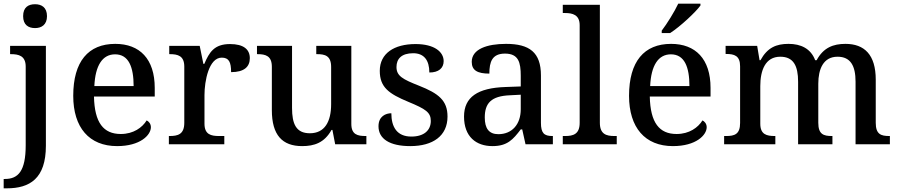

<svg xmlns="http://www.w3.org/2000/svg" viewBox="-34 -786 4895 1046"><path d="M157 -633C192 -633 222 -651 222 -698C222 -746 192 -763 157 -763C120 -763 92 -746 92 -698C92 -651 120 -633 157 -633ZM-14 240H3C128 240 216 187 216 8V-536H21V-491H25C68 -491 106 -482 106 -423V6C106 146 65 189 -7 189H-14Z M604 10C730 10 788 -50 788 -93C788 -112 776 -125 765 -130C741 -91 693 -56 624 -56C530 -56 481 -117 478 -260H809V-307C809 -465 727 -547 594 -547C447 -547 365 -451 365 -264C365 -91 452 10 604 10ZM694 -317H480C485 -429 524 -490 593 -490C667 -490 694 -421 694 -317Z M886 0H1188V-45H1159C1116 -45 1080 -53 1080 -112V-268C1080 -345 1104 -472 1174 -472C1213 -472 1225 -448 1225 -393C1296 -393 1327 -422 1327 -469C1327 -517 1293 -546 1219 -546C1133 -546 1106 -501 1079 -438H1074L1054 -536H888V-491H891C935 -491 970 -482 970 -423V-117C970 -54 935 -45 890 -45H886Z M1612 10C1678 10 1733 -8 1772 -78H1777L1792 0H1962V-45H1958C1915 -45 1880 -52 1880 -111V-536H1689V-491H1693C1736 -491 1770 -483 1770 -421V-219C1770 -123 1735 -60 1654 -60C1579 -60 1557 -111 1557 -198V-536H1366V-491H1369C1414 -491 1447 -481 1447 -422V-186C1447 -50 1504 10 1612 10Z M2201 10C2325 10 2404 -46 2404 -151C2404 -239 2355 -277 2249 -319C2160 -354 2126 -372 2126 -421C2126 -466 2154 -496 2217 -496C2276 -496 2305 -458 2305 -391C2356 -391 2383 -415 2383 -453C2383 -503 2333 -546 2230 -546C2113 -546 2035 -495 2035 -400C2035 -310 2085 -275 2191 -231C2285 -192 2313 -174 2313 -127C2313 -77 2277 -42 2207 -42C2128 -42 2098 -95 2098 -169C2068 -169 2028 -153 2028 -98C2028 -29 2090 10 2201 10Z M2649 10C2730 10 2761 -26 2803 -81H2811L2829 0H2978V-45H2975C2930 -45 2913 -61 2913 -117V-375C2913 -501 2850 -547 2723 -547C2620 -547 2536 -519 2536 -449C2536 -402 2568 -385 2632 -385C2632 -449 2647 -494 2717 -494C2791 -494 2803 -446 2803 -373V-315L2720 -312C2568 -307 2494 -257 2494 -151C2494 -41 2560 10 2649 10ZM2681 -55C2630 -55 2607 -86 2607 -146C2607 -223 2641 -263 2745 -267L2803 -270V-191C2803 -108 2755 -55 2681 -55Z M3032 0H3326V-45H3313C3269 -45 3234 -55 3234 -117V-760H3032V-715H3045C3084 -715 3124 -706 3124 -649V-117C3124 -55 3089 -45 3045 -45H3032Z M3571 -619V-606H3617C3673 -642 3757 -721 3782 -756V-766H3661C3640 -721 3600 -657 3571 -619ZM3632 10C3758 10 3816 -50 3816 -93C3816 -112 3804 -125 3793 -130C3769 -91 3721 -56 3652 -56C3558 -56 3509 -117 3506 -260H3837V-307C3837 -465 3755 -547 3622 -547C3475 -547 3393 -451 3393 -264C3393 -91 3480 10 3632 10ZM3722 -317H3508C3513 -429 3552 -490 3621 -490C3695 -490 3722 -421 3722 -317Z M3911 0H4190V-45H4187C4143 -45 4108 -53 4108 -112V-317C4108 -402 4135 -477 4217 -477C4289 -477 4314 -427 4314 -341V0H4501V-45H4498C4453 -45 4424 -54 4424 -117V-330C4424 -409 4451 -477 4529 -477C4600 -477 4627 -427 4627 -341V0H4814V-45H4811C4766 -45 4737 -54 4737 -117V-352C4737 -488 4675 -547 4572 -547C4506 -547 4452 -527 4415 -458H4407C4383 -522 4328 -547 4262 -547C4195 -547 4147 -527 4109 -458H4104L4091 -536H3919V-492H3922C3966 -492 3998 -483 3998 -425V-116C3998 -54 3967 -45 3922 -45H3911Z"/></svg>

Font: Noto Serif Devanagari Medium
Style: Regular
Weight: 500
Designer: Universal Thirst, Indian Type Foundry and the Monotype Design Team
Foundry: Monotype Imaging Inc.
Version: Version 2.004